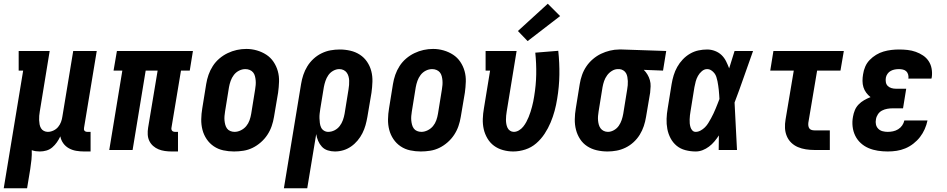

<svg xmlns="http://www.w3.org/2000/svg" viewBox="-48 -803 5068 1028"><path d="M-28 205 76 -425H52V-530H218L165 -206Q163 -195 162 -183Q161 -171 161.5 -159.5Q162 -148 164 -137Q166 -126 171.5 -116.5Q177 -107 187 -102Q197 -97 208 -97Q223 -97 238 -104Q253 -111 263 -123Q273 -135 278.5 -149.5Q284 -164 286 -179L344 -530H470L402 -119Q401 -114 401.5 -110Q402 -106 404.5 -103Q407 -100 411 -98.5Q415 -97 420 -97H437V8H402Q381 8 360 4.5Q339 1 321 -9Q303 -19 291 -35.5Q279 -52 275 -73Q267 -56 256.5 -41Q246 -26 232 -14Q218 -2 200.5 3Q183 8 165 8Q154 8 143.5 6.5Q133 5 122 1Q123 26 120.5 51.5Q118 77 114 102L97 205Z M871 8Q853 8 835 5.5Q817 3 801 -3.5Q785 -10 772 -21.5Q759 -33 751.5 -48.5Q744 -64 743 -82.5Q742 -101 745 -119L796 -425H732L662 0H537L607 -425H560L578 -530H985L968 -425H921L870 -119Q869 -114 870 -110Q871 -106 873.5 -103Q876 -100 880 -98.5Q884 -97 888 -97H905V8Z M1205 8Q1176 8 1148 2Q1120 -4 1097 -19.5Q1074 -35 1058.5 -58Q1043 -81 1036 -108Q1029 -135 1029.5 -164.5Q1030 -194 1035 -223L1056 -353Q1060 -378 1068.5 -402.5Q1077 -427 1091.5 -449.5Q1106 -472 1126.5 -489.5Q1147 -507 1171 -518.5Q1195 -530 1220 -535.5Q1245 -541 1271 -541Q1300 -541 1327.5 -533Q1355 -525 1378 -510Q1401 -495 1416.5 -472Q1432 -449 1439.5 -422Q1447 -395 1446 -365.5Q1445 -336 1441 -307L1419 -177Q1415 -152 1406.5 -127.5Q1398 -103 1383.5 -81Q1369 -59 1348.5 -41Q1328 -23 1304.5 -11.5Q1281 0 1255.5 4Q1230 8 1205 8ZM1208 -97Q1225 -97 1242 -105.5Q1259 -114 1270.5 -128Q1282 -142 1288 -159Q1294 -176 1297 -194L1318 -324Q1320 -336 1321 -348Q1322 -360 1321 -372Q1320 -384 1317 -395.5Q1314 -407 1307 -415.5Q1300 -424 1289 -428.5Q1278 -433 1266 -433Q1248 -433 1231.5 -424.5Q1215 -416 1204 -401.5Q1193 -387 1187 -370Q1181 -353 1178 -336L1157 -206Q1155 -194 1154 -182Q1153 -170 1154 -158.5Q1155 -147 1158 -135.5Q1161 -124 1167.5 -115Q1174 -106 1185 -101.5Q1196 -97 1208 -97Z M1472 205 1564 -353Q1568 -378 1576 -402Q1584 -426 1597.5 -448Q1611 -470 1630.5 -488Q1650 -506 1673.5 -517.5Q1697 -529 1721.5 -533.5Q1746 -538 1771 -538Q1800 -538 1828 -531.5Q1856 -525 1879 -510Q1902 -495 1917.5 -472Q1933 -449 1940 -422Q1947 -395 1946 -365.5Q1945 -336 1941 -307L1919 -177Q1915 -154 1909 -132.5Q1903 -111 1892.5 -90Q1882 -69 1866.5 -50.5Q1851 -32 1831.5 -18.5Q1812 -5 1790 1.5Q1768 8 1745 8Q1725 8 1706.5 2Q1688 -4 1675.5 -17.5Q1663 -31 1655.5 -48.5Q1648 -66 1645 -85L1597 205ZM1709 -97Q1727 -97 1743.5 -105.5Q1760 -114 1771 -128.5Q1782 -143 1788 -160Q1794 -177 1797 -194L1818 -324Q1820 -336 1821 -348Q1822 -360 1821.5 -371.5Q1821 -383 1818 -394Q1815 -405 1808.5 -414Q1802 -423 1791.5 -428Q1781 -433 1769 -433Q1752 -433 1736 -424Q1720 -415 1710 -400.5Q1700 -386 1694.5 -369.5Q1689 -353 1686 -337L1667 -221Q1665 -208 1663.5 -195Q1662 -182 1662.5 -169.5Q1663 -157 1664.5 -144.5Q1666 -132 1671 -121Q1676 -110 1686.5 -103.5Q1697 -97 1709 -97Z M2205 8Q2176 8 2148 2Q2120 -4 2097 -19.5Q2074 -35 2058.5 -58Q2043 -81 2036 -108Q2029 -135 2029.5 -164.5Q2030 -194 2035 -223L2056 -353Q2060 -378 2068.5 -402.5Q2077 -427 2091.5 -449.5Q2106 -472 2126.5 -489.5Q2147 -507 2171 -518.5Q2195 -530 2220 -535.5Q2245 -541 2271 -541Q2300 -541 2327.5 -533Q2355 -525 2378 -510Q2401 -495 2416.5 -472Q2432 -449 2439.5 -422Q2447 -395 2446 -365.5Q2445 -336 2441 -307L2419 -177Q2415 -152 2406.5 -127.5Q2398 -103 2383.5 -81Q2369 -59 2348.5 -41Q2328 -23 2304.5 -11.5Q2281 0 2255.5 4Q2230 8 2205 8ZM2208 -97Q2225 -97 2242 -105.5Q2259 -114 2270.5 -128Q2282 -142 2288 -159Q2294 -176 2297 -194L2318 -324Q2320 -336 2321 -348Q2322 -360 2321 -372Q2320 -384 2317 -395.5Q2314 -407 2307 -415.5Q2300 -424 2289 -428.5Q2278 -433 2266 -433Q2248 -433 2231.5 -424.5Q2215 -416 2204 -401.5Q2193 -387 2187 -370Q2181 -353 2178 -336L2157 -206Q2155 -194 2154 -182Q2153 -170 2154 -158.5Q2155 -147 2158 -135.5Q2161 -124 2167.5 -115Q2174 -106 2185 -101.5Q2196 -97 2208 -97Z M2700 8Q2672 8 2645 0.5Q2618 -7 2597 -22.5Q2576 -38 2562 -61.5Q2548 -85 2542 -111.5Q2536 -138 2537 -166.5Q2538 -195 2543 -223L2576 -425H2552V-530H2718L2665 -206Q2665 -206 2665 -206Q2665 -206 2665 -206Q2663 -195 2662 -183.5Q2661 -172 2661 -161Q2661 -150 2663 -139Q2665 -128 2669.5 -118.5Q2674 -109 2683 -103Q2692 -97 2703 -97Q2703 -97 2703 -97Q2703 -97 2703 -97Q2717 -97 2730.5 -105Q2744 -113 2753.5 -125Q2763 -137 2770 -150Q2777 -163 2782.5 -176.5Q2788 -190 2792.5 -204Q2797 -218 2800.5 -231.5Q2804 -245 2807 -259Q2810 -273 2812 -287Q2822 -347 2823 -405Q2824 -463 2818 -521L2941 -531Q2948 -467 2947 -402.5Q2946 -338 2935 -273Q2930 -241 2921.5 -209.5Q2913 -178 2900 -147Q2887 -116 2868 -87Q2849 -58 2823 -35.5Q2797 -13 2764.5 -2.5Q2732 8 2700 8ZM2777 -583 2725 -637 2885 -783 2951 -717Z M3205 8Q3175 8 3147 1.5Q3119 -5 3096 -20Q3073 -35 3058 -58Q3043 -81 3036 -108Q3029 -135 3029.5 -164.5Q3030 -194 3035 -223L3056 -353Q3060 -378 3068.5 -402Q3077 -426 3091.5 -447.5Q3106 -469 3126.5 -486.5Q3147 -504 3170 -515Q3193 -526 3218 -532Q3243 -538 3267 -538Q3271 -538 3275 -538Q3279 -538 3283 -538L3519 -530L3502 -425L3399 -429Q3410 -418 3418.5 -404Q3427 -390 3431.5 -374Q3436 -358 3435.5 -341Q3435 -324 3433 -307L3411 -177Q3407 -152 3399 -128Q3391 -104 3377.5 -82Q3364 -60 3344.5 -42Q3325 -24 3301.5 -12.5Q3278 -1 3253.5 3.5Q3229 8 3205 8ZM3207 -97Q3223 -97 3239 -106Q3255 -115 3265 -129.5Q3275 -144 3280.5 -160.5Q3286 -177 3289 -194L3310 -324Q3312 -335 3313 -346.5Q3314 -358 3313.5 -369Q3313 -380 3311 -391Q3309 -402 3304 -411Q3299 -420 3289.5 -426Q3280 -432 3269 -433H3265Q3264 -433 3263 -433Q3262 -433 3260 -433Q3244 -433 3228.5 -423.5Q3213 -414 3202.5 -399.5Q3192 -385 3186.5 -369Q3181 -353 3178 -336L3157 -206Q3155 -194 3154 -182Q3153 -170 3154 -158.5Q3155 -147 3158 -136Q3161 -125 3167.5 -116Q3174 -107 3184.5 -102Q3195 -97 3207 -97Z M3677 8Q3649 8 3622 1Q3595 -6 3575 -22.5Q3555 -39 3542.5 -62.5Q3530 -86 3525 -112.5Q3520 -139 3521 -167Q3522 -195 3527 -223L3548 -353Q3552 -377 3559 -400Q3566 -423 3578 -444.5Q3590 -466 3607.5 -484.5Q3625 -503 3646.5 -515.5Q3668 -528 3691.5 -533Q3715 -538 3738 -538Q3760 -538 3780.5 -530Q3801 -522 3815.5 -508Q3830 -494 3839.5 -475Q3849 -456 3856 -437Q3863 -460 3870.5 -483.5Q3878 -507 3885 -530H3984Q3959 -461 3935 -391.5Q3911 -322 3885 -254Q3889 -190 3891.5 -126.5Q3894 -63 3898 0H3800Q3800 -19 3800.5 -38.5Q3801 -58 3801 -78Q3790 -61 3777 -45.5Q3764 -30 3748 -18Q3732 -6 3714 1Q3696 8 3677 8ZM3677 -97Q3690 -97 3703 -104Q3716 -111 3726.5 -121.5Q3737 -132 3744.5 -144.5Q3752 -157 3759 -169.5Q3766 -182 3772 -195Q3778 -208 3783.5 -221Q3789 -234 3794 -247Q3799 -260 3804 -273Q3803 -285 3802.5 -297Q3802 -309 3800.5 -321Q3799 -333 3797.5 -344.5Q3796 -356 3793.5 -368Q3791 -380 3787.5 -391Q3784 -402 3777 -411Q3770 -420 3760 -426.5Q3750 -433 3738 -433Q3723 -433 3710 -422Q3697 -411 3689 -396.5Q3681 -382 3677 -367Q3673 -352 3670 -336L3649 -206Q3647 -196 3646 -185Q3645 -174 3644.5 -163.5Q3644 -153 3645 -142.5Q3646 -132 3649 -122Q3652 -112 3659 -104.5Q3666 -97 3677 -97Z M4312 0Q4289 0 4266.5 -3.5Q4244 -7 4224 -15.5Q4204 -24 4188.5 -39Q4173 -54 4164.5 -74.5Q4156 -95 4155 -117.5Q4154 -140 4158 -163L4202 -425H4076L4093 -530H4470L4452 -425H4327L4280 -146Q4279 -138 4280 -130Q4281 -122 4285 -116Q4289 -110 4296.5 -107.5Q4304 -105 4312 -105H4395V0Z M4705 8Q4678 8 4652 4Q4626 0 4602.5 -10Q4579 -20 4560.5 -37Q4542 -54 4531 -76.5Q4520 -99 4517 -125.5Q4514 -152 4519 -178Q4522 -196 4529 -213Q4536 -230 4549 -243.5Q4562 -257 4578.5 -266.5Q4595 -276 4613 -283Q4600 -293 4590 -306.5Q4580 -320 4575 -336Q4570 -352 4570 -370Q4570 -388 4573 -405Q4576 -426 4584.5 -446Q4593 -466 4608.5 -482Q4624 -498 4643 -509.5Q4662 -521 4682.5 -527Q4703 -533 4724 -535.5Q4745 -538 4765 -538Q4789 -538 4811.5 -535.5Q4834 -533 4855 -525.5Q4876 -518 4894 -506Q4912 -494 4924 -476Q4936 -458 4940 -435.5Q4944 -413 4941 -390Q4940 -388 4940 -386Q4940 -384 4939 -382H4815Q4815 -382 4815 -383Q4815 -384 4816 -384Q4817 -395 4814 -405Q4811 -415 4804 -421.5Q4797 -428 4786.5 -430.5Q4776 -433 4765 -433Q4754 -433 4743 -431Q4732 -429 4721.5 -423.5Q4711 -418 4704 -408Q4697 -398 4695 -387Q4693 -375 4695 -363Q4697 -351 4705 -343Q4713 -335 4724.5 -331.5Q4736 -328 4748 -328H4804L4787 -223H4731Q4717 -223 4702.5 -220.5Q4688 -218 4674.5 -211Q4661 -204 4652.5 -191Q4644 -178 4642 -164Q4639 -150 4642 -136.5Q4645 -123 4654.5 -113.5Q4664 -104 4677.5 -100.5Q4691 -97 4705 -97Q4719 -97 4733.5 -100Q4748 -103 4761 -111Q4774 -119 4782.5 -131.5Q4791 -144 4794 -158H4918Q4913 -134 4903 -111.5Q4893 -89 4878 -69.5Q4863 -50 4842.5 -34Q4822 -18 4799 -8.5Q4776 1 4752.5 4.5Q4729 8 4705 8Z"/></svg>

Font: Iosevka Curly Slab XBdObl
Style: Regular
Weight: 800
Italic angle: -9°
Monospace: yes
Designer: Belleve Invis
Foundry: Belleve Invis
Version: Version 11.1.0; ttfautohint (v1.8.3)